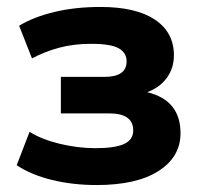

<svg xmlns="http://www.w3.org/2000/svg" viewBox="-20 -521 572 552"><path d="M258 11Q190 11 130 -3.5Q70 -18 28 -46L65 -142Q100 -120 152 -107.5Q204 -95 255 -95Q310 -95 336.5 -107Q363 -119 363 -146Q363 -195 294 -195H155V-300H281Q344 -300 344 -345Q344 -369 321.5 -382Q299 -395 242 -395Q191 -395 149 -383.5Q107 -372 72 -353L35 -447Q76 -472 136 -486.5Q196 -501 269 -501Q371 -501 425.5 -464.5Q480 -428 480 -362Q480 -325 459.5 -297Q439 -269 403 -256Q499 -233 499 -138Q499 -70 436 -29.5Q373 11 258 11Z"/></svg>

Font: Nunito Sans ExtraBold
Style: Regular
Weight: 800
Designer: Vernon Adams
Foundry: Vernon Adams
Version: Version 3.101; ttfautohint (v1.8.4.7-5d5b);gftools[0.9.27]